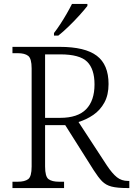

<svg xmlns="http://www.w3.org/2000/svg" viewBox="-20 -951 674 971"><path d="M43 0V-32H70Q105 -32 122.5 -45Q140 -58 140 -109V-605Q140 -655 122.5 -668.5Q105 -682 70 -682H43V-714H282Q410 -714 469.5 -669Q529 -624 529 -526Q529 -471 508 -432.5Q487 -394 452 -370Q417 -346 377 -334L520 -115Q548 -73 571.5 -54.5Q595 -36 627 -36H634V0H624Q573 0 544 -7.5Q515 -15 496 -34.5Q477 -54 454 -90L310 -318H208V-109Q208 -58 225.5 -45Q243 -32 278 -32H304V0ZM284 -355Q373 -355 415.5 -398.5Q458 -442 458 -524Q458 -602 420.5 -639Q383 -676 285 -676H208V-355ZM253 -784Q268 -803 285 -829Q302 -855 317.5 -882Q333 -909 344 -931H422V-921Q409 -904 383 -875Q357 -846 327.5 -817.5Q298 -789 275 -771H253Z"/></svg>

Font: Noto Serif Malayalam Light
Style: Regular
Weight: 300
Designer: Indian type Foundry, Jelle Bosma, Monotype Design Team
Foundry: Monotype Imaging Inc.
Version: Version 2.104; ttfautohint (v1.8.4.7-5d5b)